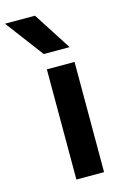

<svg xmlns="http://www.w3.org/2000/svg" viewBox="-189 -863 590 918"><g transform="rotate(-15 106.0 -404.0)"><path d="M70.5 0V-545.5H207.5V0ZM75 -620 -66.5 -808H82L203 -620Z"/></g></svg>

Font: Encode Sans SemiExpanded SemiBold
Style: Regular
Weight: 600
Width: 6
Designer: Multiple Designers
Foundry: Impallari Type
Version: Version 3.002